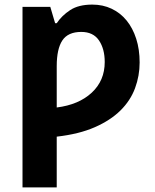

<svg xmlns="http://www.w3.org/2000/svg" viewBox="-20 -576 673 836"><path d="M78 240V-546H199L220 -475H227Q249 -508 285.5 -532Q322 -556 382 -556Q428 -556 466 -538Q504 -520 531 -487Q558 -454 573 -407.5Q588 -361 588 -304Q588 -246 568 -192Q548 -138 504.5 -95Q461 -52 392.5 -22Q324 8 227 19V240ZM227 -288V-108Q323 -120 379.5 -172.5Q436 -225 436 -306Q436 -363 411 -400Q386 -437 334 -437Q276 -437 251.5 -400Q227 -363 227 -288Z"/></svg>

Font: BC Sans
Style: Bold
Weight: 700
Designer: Monotype Design Team
Province of B.C.
Foundry: Monotype Imaging Inc.
Version: Version 2.000;GOOG;noto-source:20170915:90ef993387c0